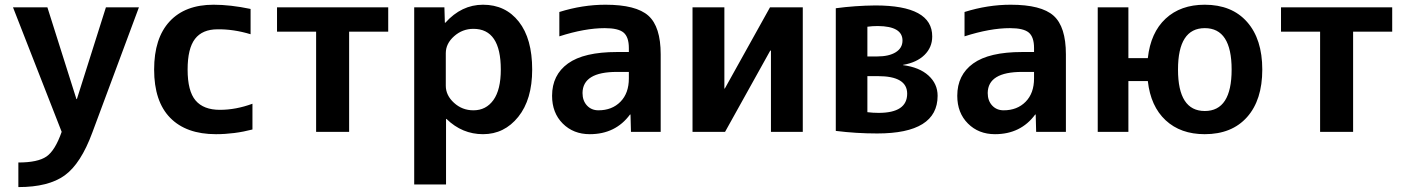

<svg xmlns="http://www.w3.org/2000/svg" viewBox="-20 -550 5867 801"><path d="M34.2 -519.5H177.7L298.8 -136.7H300.8L421.9 -519.5H559.6L365.2 2.9Q317.4 132.8 250 181.6Q182.6 230.5 56.6 230.5V127.9Q137.7 127.9 173.8 103Q210 78.1 237.3 0Z M623 -259.8Q623 -390.6 687.5 -460.4Q752 -530.3 871.1 -530.3Q941.4 -530.3 1025.4 -512.7V-407.2Q954.1 -428.7 887.7 -427.7Q824.2 -427.7 793.5 -387.7Q762.7 -347.7 762.7 -259.8Q762.7 -169.9 795.9 -130.9Q829.1 -91.8 897.5 -91.8Q963.9 -91.8 1033.2 -117.2V-9.8Q958 9.8 880.9 9.8Q756.8 9.8 689.9 -58.6Q623 -127 623 -259.8Z M1599.6 -418H1436.5V0H1298.8V-418H1135.7V-519.5H1599.6Z M1708 -519.5H1834L1835.9 -455.1H1837.9Q1905.3 -530.3 1995.1 -530.3Q2088.9 -530.3 2144.5 -459.5Q2200.2 -388.7 2200.2 -259.8Q2200.2 -134.8 2142.1 -62.5Q2084 9.8 1995.1 9.8Q1908.2 9.8 1842.8 -53.7H1840.8V219.7H1708ZM2069.3 -259.8Q2069.3 -429.7 1955.1 -429.7Q1909.2 -429.7 1874.5 -398.9Q1839.8 -368.2 1839.8 -328.1V-192.4Q1839.8 -152.3 1874 -121.1Q1908.2 -89.8 1955.1 -89.8Q2007.8 -89.8 2038.6 -132.8Q2069.3 -175.8 2069.3 -259.8Z M2505.9 -530.3Q2633.8 -530.3 2685.1 -484.4Q2736.3 -438.5 2736.3 -323.2V0H2612.3L2610.4 -72.3H2608.4Q2547.9 9.8 2440.4 9.8Q2372.1 9.8 2327.6 -34.7Q2283.2 -79.1 2283.2 -150.4Q2283.2 -237.3 2349.6 -285.2Q2416 -333 2553.7 -333H2603.5V-349.6Q2603.5 -395.5 2581.5 -414.1Q2559.6 -432.6 2502.9 -432.6Q2419.9 -432.6 2313.5 -398.4V-500Q2410.2 -530.3 2505.9 -530.3ZM2603.5 -250H2553.7Q2411.1 -250 2410.2 -162.1Q2410.2 -129.9 2428.7 -109.9Q2447.3 -89.8 2476.6 -89.8Q2533.2 -89.8 2568.4 -125.5Q2603.5 -161.1 2603.5 -222.7Z M3002 -519.5V-180.7H3003.9L3192.4 -519.5H3329.1V0H3196.3V-338.9H3193.4L3004.9 0H2869.1V-519.5Z M3598.6 -82Q3622.1 -79.1 3645.5 -79.1Q3764.6 -79.1 3764.6 -159.2Q3764.6 -232.4 3642.6 -232.4H3598.6ZM3598.6 -314.5H3639.6Q3688.5 -314.5 3716.8 -332Q3745.1 -349.6 3745.1 -380.9Q3745.1 -440.4 3642.6 -441.4Q3619.1 -441.4 3598.6 -438.5ZM3891.6 -150.4Q3891.6 6.8 3639.6 6.8Q3551.8 6.8 3466.8 -3.9V-515.6Q3546.9 -526.4 3631.8 -527.3Q3870.1 -527.3 3869.1 -397.5Q3869.1 -352.5 3836.9 -320.8Q3804.7 -289.1 3747.1 -279.3V-278.3Q3815.4 -269.5 3853.5 -234.9Q3891.6 -200.2 3891.6 -150.4Z M4196.3 -530.3Q4324.2 -530.3 4375.5 -484.4Q4426.8 -438.5 4426.8 -323.2V0H4302.7L4300.8 -72.3H4298.8Q4238.3 9.8 4130.9 9.8Q4062.5 9.8 4018.1 -34.7Q3973.6 -79.1 3973.6 -150.4Q3973.6 -237.3 4040 -285.2Q4106.4 -333 4244.1 -333H4293.9V-349.6Q4293.9 -395.5 4272 -414.1Q4250 -432.6 4193.4 -432.6Q4110.4 -432.6 4003.9 -398.4V-500Q4100.6 -530.3 4196.3 -530.3ZM4293.9 -250H4244.1Q4101.6 -250 4100.6 -162.1Q4100.6 -129.9 4119.1 -109.9Q4137.7 -89.8 4167 -89.8Q4223.6 -89.8 4258.8 -125.5Q4293.9 -161.1 4293.9 -222.7Z M4559.6 -519.5H4687.5V-307.6H4768.6Q4780.3 -414.1 4842.8 -472.2Q4905.3 -530.3 5005.9 -530.3Q5119.1 -530.3 5182.6 -458.5Q5246.1 -386.7 5246.1 -259.8Q5246.1 -132.8 5182.6 -61.5Q5119.1 9.8 5005.9 9.8Q4905.3 9.8 4842.8 -48.3Q4780.3 -106.4 4768.6 -211.9H4687.5V0H4559.6ZM4894.5 -259.8Q4894.5 -86.9 5006.3 -86.9Q5118.2 -86.9 5118.2 -259.8Q5118.2 -432.6 5006.3 -432.6Q4894.5 -432.6 4894.5 -259.8Z M5788.1 -418H5625V0H5487.3V-418H5324.2V-519.5H5788.1Z"/></svg>

Font: Mgen+ 1c bold
Style: Bold
Weight: 700
Designer: [Source Han Sans]
Ryoko NISHIZUKA  (kana & ideographs); Paul D. Hunt (Latin, Greek & Cyrillic); Wenlong ZHANG  (bopomofo
Version: Version 1.059.20150602